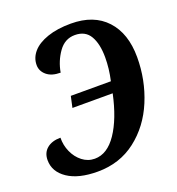

<svg xmlns="http://www.w3.org/2000/svg" viewBox="-133 -832 877 950"><g transform="rotate(-20 306.0 -357.0)"><path d="M6 -128Q6 -167 32.5 -189Q59 -211 104 -211Q103 -172 119 -136Q135 -100 164 -77.5Q193 -55 229 -55Q295 -55 345 -129Q395 -203 422 -329H210L223 -388H434Q448 -450 448 -509Q448 -580 423.5 -622Q399 -664 344 -664Q291 -664 258 -617.5Q225 -571 215 -513Q168 -513 142 -535Q116 -557 116 -589Q116 -627 142.5 -657.5Q169 -688 221 -706Q273 -724 345 -724Q465 -724 531 -652.5Q597 -581 597 -456Q597 -336 552.5 -229Q508 -122 422.5 -56Q337 10 221 10Q120 10 63 -28.5Q6 -67 6 -128Z"/></g></svg>

Font: Noto Serif Narrow
Style: Bold Italic
Weight: 700
Width: 4
Italic angle: -12°
Designer: Monotype Design Team
Foundry: Monotype Imaging Inc.
Version: Version 1.001